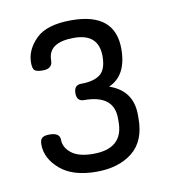

<svg xmlns="http://www.w3.org/2000/svg" viewBox="-54 -778 421 475"><g transform="rotate(-10 156.5 -541.0)"><path d="M29 -441Q29 -453 34.5 -457.5Q40 -462 53 -462Q79 -462 79 -444Q79 -425 97 -410.5Q115 -396 152 -396Q227 -396 227 -463V-472Q227 -531 152 -531Q134 -531 134 -551Q134 -572 152 -572Q184 -572 200 -584.5Q216 -597 216 -630Q216 -687 154 -687Q89 -687 89 -642Q89 -621 65 -621Q49 -621 44 -625.5Q39 -630 39 -645Q39 -677 66 -704Q93 -731 155 -731Q265 -731 265 -640Q265 -573 219 -553Q277 -533 277 -472V-463Q277 -406 242.5 -378.5Q208 -351 152 -351Q93 -351 61 -378.5Q29 -406 29 -441Z"/></g></svg>

Font: Terminal Dosis
Style: Regular
Weight: 400
Designer: Edgar Tolentino, Pablo Impallari, Igino Marini
Foundry: Edgar Tolentino, Pablo Impallari, Igino Marini
Version: Version 1.007